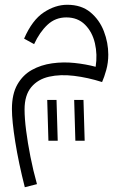

<svg xmlns="http://www.w3.org/2000/svg" viewBox="-20 -392 517 805"><path d="M84 393Q58 291 44 203Q30 115 30 65Q30 2 53 -38Q76 -78 114 -99Q152 -120 198.5 -126.5Q245 -133 292.5 -128Q340 -123 381 -112Q389 -163 378 -210.5Q367 -258 336.5 -288.5Q306 -319 258 -319Q212 -319 179 -288Q146 -257 123 -207L81 -230Q115 -308 163.5 -340Q212 -372 262 -372Q321 -372 359 -340.5Q397 -309 415.5 -261Q434 -213 434 -163Q434 -129 425.5 -98.5Q417 -68 408 -48Q348 -67 290.5 -74Q233 -81 186 -70.5Q139 -60 111 -26.5Q83 7 83 67Q83 104 89.5 155Q96 206 107.5 264.5Q119 323 135 380ZM296 198 291 27H330L335 198ZM183 198 178 27H217L222 198Z"/></svg>

Font: Noto Sans Arabic Light
Style: Regular
Weight: 300
Designer: Monotype Design Team, Nadine Chahine, Nizar Qandah and Khaled Hosny
Foundry: Monotype Imaging Inc.
Version: Version 2.012; ttfautohint (v1.8.4.7-5d5b)